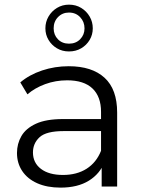

<svg xmlns="http://www.w3.org/2000/svg" viewBox="-20 -822 630 846"><path d="M428 0V-115.6L425.2 -135.5V-328.9Q425.2 -396.3 387.4 -432.2Q349.7 -468.1 275.9 -468.1Q224.7 -468.1 179 -451.3Q133.2 -434.4 100.9 -406.3L69.4 -458.9Q109.2 -492.7 165.3 -511.5Q221.4 -530.2 282.8 -530.2Q385.3 -530.2 440.7 -479.4Q496.2 -428.6 496.2 -326V0ZM246.9 4.7Q187.7 4.7 144.5 -14.4Q101.2 -33.6 78 -68.3Q54.8 -103 54.8 -147.7Q54.8 -188.6 74.3 -222.4Q93.8 -256.2 138.3 -276.8Q182.8 -297.4 258.1 -297.4H439V-244.4H260.5Q183.8 -244.4 154.5 -217.5Q125.2 -190.5 125.2 -150.4Q125.2 -104.8 160.3 -78Q195.4 -51.1 257.6 -51.1Q318.5 -51.1 361.6 -78.5Q404.7 -106 425.2 -157.6L440.8 -108.9Q421 -56.6 371.6 -25.9Q322.2 4.7 246.9 4.7ZM283.9 -595.3Q254.1 -595.3 230.7 -609.3Q207.3 -623.3 193.7 -646.3Q180 -669.2 180 -697.2Q180 -725.4 193.7 -749Q207.4 -772.7 231 -787.1Q254.7 -801.5 283.9 -801.5Q314.3 -801.5 337.8 -787.1Q361.4 -772.7 375.1 -749Q388.8 -725.4 388.8 -697.2Q388.8 -669.2 375.1 -646.2Q361.4 -623.1 337.8 -609.2Q314.2 -595.3 283.9 -595.3ZM284.1 -629.6Q314.2 -629.6 333.3 -649.2Q352.4 -668.8 352.4 -696.9Q352.4 -726.1 333.1 -746.4Q313.9 -766.7 283.9 -766.7Q255.2 -766.7 235.8 -746.9Q216.4 -727.1 216.4 -697.2Q216.4 -668.3 235.2 -649Q254 -629.6 284.1 -629.6Z"/></svg>

Font: Montserrat Thin
Style: Regular
Weight: 100
Designer: Julieta Ulanovsky
Foundry: Julieta Ulanovsky
Version: Version 9.000